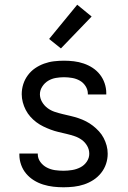

<svg xmlns="http://www.w3.org/2000/svg" viewBox="-20 -785 540 813"><path d="M249 8Q227 8 205.5 5.5Q184 3 163 -3.5Q142 -10 123.5 -21.5Q105 -33 91 -49.5Q77 -66 69.5 -87Q62 -108 62 -130V-135H140V-132Q140 -114 151 -99Q162 -84 178.5 -75.5Q195 -67 213 -64.5Q231 -62 249 -62Q267 -62 285.5 -65Q304 -68 320.5 -76.5Q337 -85 347.5 -100.5Q358 -116 358 -134Q358 -152 349 -167.5Q340 -183 326 -193Q312 -203 295.5 -208.5Q279 -214 262 -218Q245 -222 228 -226Q211 -230 195 -236Q179 -242 163.5 -249.5Q148 -257 134 -267.5Q120 -278 108.5 -291Q97 -304 89 -319.5Q81 -335 76.5 -352Q72 -369 72 -386Q72 -408 78.5 -428.5Q85 -449 98 -466.5Q111 -484 128.5 -496Q146 -508 166.5 -515.5Q187 -523 208.5 -525.5Q230 -528 251 -528Q272 -528 293 -525.5Q314 -523 334.5 -516Q355 -509 372.5 -497.5Q390 -486 403 -469.5Q416 -453 423 -432.5Q430 -412 430 -391V-385H352V-388Q352 -405 342.5 -420Q333 -435 318 -443.5Q303 -452 285.5 -455Q268 -458 251 -458Q234 -458 216.5 -455Q199 -452 184 -443Q169 -434 159 -418.5Q149 -403 149 -386Q149 -369 158 -353.5Q167 -338 181 -327.5Q195 -317 211.5 -311.5Q228 -306 245 -302Q262 -298 279 -294Q296 -290 312.5 -284.5Q329 -279 344.5 -271Q360 -263 373.5 -252.5Q387 -242 399 -229Q411 -216 419 -200.5Q427 -185 431.5 -168.5Q436 -152 436 -134Q436 -112 429 -91Q422 -70 408 -52.5Q394 -35 375.5 -23Q357 -11 336 -4Q315 3 293 5.5Q271 8 249 8ZM238 -580 188 -620 307 -765 368 -715Z"/></svg>

Font: Iosevka Term
Style: Regular
Weight: 400
Monospace: yes
Designer: Belleve Invis
Foundry: Belleve Invis
Version: Version 30.0.1